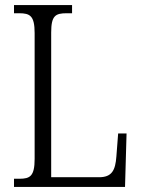

<svg xmlns="http://www.w3.org/2000/svg" viewBox="-20 -734 554 754"><path d="M35 0H471L477 -210H444L437 -119C433 -66 420 -38 369 -38H181V-606C181 -672 197 -682 242 -682H263V-714H35V-682H55C98 -682 116 -672 116 -604V-110C116 -42 98 -32 56 -32H35Z"/></svg>

Font: Noto Serif Sinhala Condensed Light
Style: Regular
Weight: 300
Width: 3
Designer: Jelle Bosma - Monotype Design Team
Foundry: Monotype Imaging Inc.
Version: Version 2.007